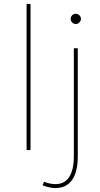

<svg xmlns="http://www.w3.org/2000/svg" viewBox="-20 -762 509 975"><path d="M115 -742H135V0H115ZM259 173Q306 174 330.5 138Q355 102 355 31V-517H375V31Q375 111 346 152Q317 193 261 193Q233 193 196 179L204 161Q231 172 259 173ZM391 -666Q391 -656 383 -648Q375 -640 365 -640Q354 -640 346.5 -648Q339 -656 339 -666Q339 -677 346.5 -684.5Q354 -692 365 -692Q375 -692 383 -684.5Q391 -677 391 -666Z"/></svg>

Font: Gontserrat Thin
Style: Regular
Weight: 250
Designer: Julieta Ulanovsky
Foundry: Julieta Ulanovsky
Version: Version 6.001